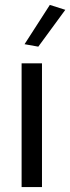

<svg xmlns="http://www.w3.org/2000/svg" viewBox="-20 -762 286 782"><path d="M68 0V-504H151V0ZM136 -572 80 -582 183 -742 246 -722Z"/></svg>

Font: Special Gothic
Style: Regular
Weight: 400
Designer: Alistair McCready
Foundry: Monolith
Version: Version 1.010; ttfautohint (v1.8.4.7-5d5b)